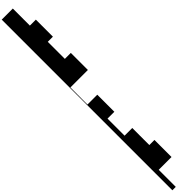

<svg xmlns="http://www.w3.org/2000/svg" viewBox="409 -1801 3182 3182"><g transform="rotate(45 2000.0 -210.0)"><path d="M0 -260Q0 -260 0 -260Q0 -260 0 -260Q0 -260 0 -260V0Q0 0 0 0Q0 0 0 0Q0 0 0 0H400Q400 0 400 0Q400 0 400 0Q400 0 400 0V-260Q400 -260 400 -260Q400 -260 400 -260Q400 -260 400 -260Z M400 0H800V-400H400ZM400 0Q400 0 400 0Q400 0 400 0Q400 0 400 0Q400 0 400 0Q400 0 400 0Q400 0 400 0H800Q800 0 800 0Q800 0 800 0Q800 0 800 0Q800 0 800 0Q800 0 800 0Q800 0 800 0ZM400 -400Q400 -400 400 -400Q400 -400 400 -400Q400 -400 400 -400Q400 -400 400 -400Q400 -400 400 -400Q400 -400 400 -400H800Q800 -400 800 -400Q800 -400 800 -400Q800 -400 800 -400Q800 -400 800 -400Q800 -400 800 -400Q800 -400 800 -400Z M800 -280Q800 -280 800 -280Q800 -280 800 -280Q800 -280 800 -280V0Q800 0 800 0Q800 0 800 0Q800 0 800 0H1200Q1200 0 1200 0Q1200 0 1200 0Q1200 0 1200 0V-280Q1200 -280 1200 -280Q1200 -280 1200 -280Q1200 -280 1200 -280Z M1200 0H1600V-420H1200ZM1200 0Q1200 0 1200 0Q1200 0 1200 0Q1200 0 1200 0Q1200 0 1200 0Q1200 0 1200 0Q1200 0 1200 0H1600Q1600 0 1600 0Q1600 0 1600 0Q1600 0 1600 0Q1600 0 1600 0Q1600 0 1600 0Q1600 0 1600 0ZM1200 -420Q1200 -420 1200 -420Q1200 -420 1200 -420Q1200 -420 1200 -420Q1200 -420 1200 -420Q1200 -420 1200 -420Q1200 -420 1200 -420H1600Q1600 -420 1600 -420Q1600 -420 1600 -420Q1600 -420 1600 -420Q1600 -420 1600 -420Q1600 -420 1600 -420Q1600 -420 1600 -420Z M1600 -10Q1600 -10 1600 -10Q1600 -10 1600 -10V0Q1600 0 1600 0Q1600 0 1600 0H2000Q2000 0 2000 0Q2000 0 2000 0V-10Q2000 -10 2000 -10Q2000 -10 2000 -10Z M2000 -240Q2000 -240 2000 -240Q2000 -240 2000 -240Q2000 -240 2000 -240V0Q2000 0 2000 0Q2000 0 2000 0Q2000 0 2000 0H2400Q2400 0 2400 0Q2400 0 2400 0Q2400 0 2400 0V-240Q2400 -240 2400 -240Q2400 -240 2400 -240Q2400 -240 2400 -240Z M2400 -80Q2400 -80 2400 -80Q2400 -80 2400 -80V0Q2400 0 2400 0Q2400 0 2400 0H2800Q2800 0 2800 0Q2800 0 2800 0V-80Q2800 -80 2800 -80Q2800 -80 2800 -80Z M2800 -260Q2800 -260 2800 -260Q2800 -260 2800 -260Q2800 -260 2800 -260V0Q2800 0 2800 0Q2800 0 2800 0Q2800 0 2800 0H3200Q3200 0 3200 0Q3200 0 3200 0Q3200 0 3200 0V-260Q3200 -260 3200 -260Q3200 -260 3200 -260Q3200 -260 3200 -260Z M3200 -380Q3200 -380 3200 -380Q3200 -380 3200 -380Q3200 -380 3200 -380V0Q3200 0 3200 0Q3200 0 3200 0Q3200 0 3200 0H3600Q3600 0 3600 0Q3600 0 3600 0Q3600 0 3600 0V-380Q3600 -380 3600 -380Q3600 -380 3600 -380Q3600 -380 3600 -380Z M3600 -80Q3600 -80 3600 -80Q3600 -80 3600 -80V0Q3600 0 3600 0Q3600 0 3600 0H4000Q4000 0 4000 0Q4000 0 4000 0V-80Q4000 -80 4000 -80Q4000 -80 4000 -80Z"/></g></svg>

Font: Wavefont
Style: Regular
Weight: 400
Monospace: yes
Version: Version 3.003